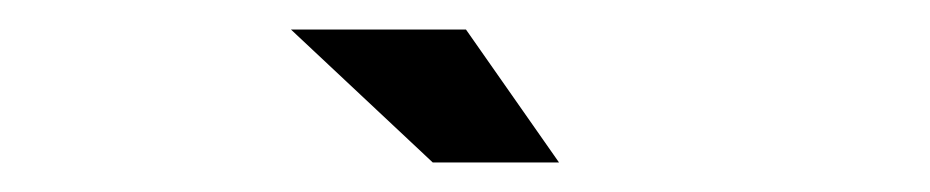

<svg xmlns="http://www.w3.org/2000/svg" viewBox="-20 -747 630 130"><path d="M273 -637H358.5L295.5 -727H177Z"/></svg>

Font: League Gothic SemiExpanded
Style: Regular
Weight: 400
Width: 6
Designer: The League of Moveable Type
Version: Version 1.600; ttfautohint (v1.8.3)